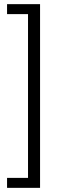

<svg xmlns="http://www.w3.org/2000/svg" viewBox="-20 -725 308 925"><path d="M14 180V132H115V-657H14V-705H173V180Z"/></svg>

Font: Nunito Sans 10pt Condensed Light
Style: Regular
Weight: 300
Width: 3
Designer: Vernon Adams
Foundry: Vernon Adams
Version: Version 3.101;gftools[0.9.27]